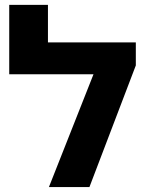

<svg xmlns="http://www.w3.org/2000/svg" viewBox="-20 -762 597 782"><path d="M175.3 -742.2V-589.4H533.2V-495.6L344.2 0H179.2L360.8 -459.5H17.6V-742.2Z"/></svg>

Font: Lunasima
Style: Bold
Weight: 700
Designer: The DocRepair Project, Monotype Design Team
Foundry: Google
Version: Version 2.009